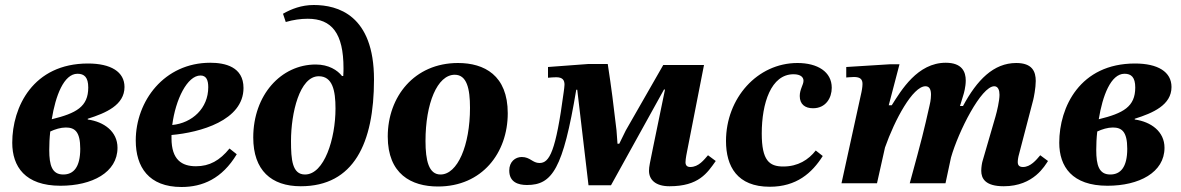

<svg xmlns="http://www.w3.org/2000/svg" viewBox="-20 -733 4724 768"><path d="M222 10C348 10 450 -43 450 -142C450 -207 396 -246 331 -255V-258C404 -281 478 -313 478 -385C478 -446 423 -479 332 -479C112 -479 29 -305 29 -162C29 -67 80 10 222 10ZM233 -35C188 -35 177 -72 177 -133C177 -156 178 -181 181 -207C200 -216 223 -223 243 -223C278 -223 301 -208 301 -138C301 -64 274 -35 233 -35ZM187 -256C202 -349 235 -438 290 -438C317 -438 333 -424 333 -383C333 -306 285 -280 187 -256Z M706 15C790 15 868 -18 927 -116L898 -139C859 -91 818 -68 764 -68C708 -68 666 -93 666 -180C666 -184 666 -188 666 -193C780 -203 954 -251 954 -381C954 -466 880 -482 821 -482C637 -482 523 -329 523 -171C523 -65 575 15 706 15ZM669 -233C682 -335 729 -431 782 -431C805 -431 813 -413 813 -384C813 -300 749 -241 669 -233Z M1183 12C1395 12 1476 -160 1476 -415C1476 -673 1331 -713 1235 -713C1186 -713 1145 -697 1112 -678L1123 -645C1154 -654 1183 -658 1211 -658C1307 -658 1354 -600 1354 -460C1354 -456 1354 -441 1353 -429H1348C1330 -452 1295 -475 1243 -475C1104 -475 993 -353 993 -183C993 -52 1065 12 1183 12ZM1200 -35C1149 -35 1144 -94 1144 -169C1144 -280 1178 -428 1255 -428C1310 -428 1322 -371 1322 -299C1322 -178 1277 -35 1200 -35Z M1732 13C1908 13 2011 -121 2011 -280C2011 -432 1917 -481 1812 -481C1637 -481 1531 -346 1531 -187C1531 -37 1625 13 1732 13ZM1742 -35C1695 -35 1682 -91 1682 -169C1682 -319 1729 -434 1799 -434C1847 -434 1860 -379 1860 -302C1860 -151 1810 -35 1742 -35Z M2088 7C2189 7 2232 -57 2285 -374H2289C2304 -247 2319 -119 2334 8H2424L2636 -375H2640L2592 -142C2580 -82 2576 -67 2576 -50C2576 -15 2601 12 2658 12C2775 12 2809 -41 2843 -89L2812 -112C2796 -94 2775 -65 2741 -65C2729 -65 2722 -71 2722 -84C2722 -98 2728 -126 2728 -126L2796 -473H2633L2483 -211L2457 -158H2450L2446 -212C2434 -315 2426 -379 2411 -477H2333L2172 -465V-422C2182 -423 2195 -424 2205 -424C2232 -424 2238 -411 2238 -394C2238 -386 2236 -376 2235 -366C2203 -126 2178 -81 2138 -81C2110 -81 2101 -105 2067 -105C2041 -105 2017 -86 2017 -51C2017 -4 2053 7 2088 7Z M3059 14C3166 14 3228 -41 3271 -109L3243 -131C3214 -94 3172 -67 3113 -67C3057 -67 3027 -91 3027 -199C3027 -320 3064 -436 3154 -436C3184 -436 3194 -423 3194 -410C3194 -394 3179 -376 3179 -349C3179 -316 3200 -300 3232 -300C3283 -300 3307 -341 3307 -382C3307 -446 3250 -481 3170 -481C3009 -481 2884 -340 2884 -169C2884 -67 2929 14 3059 14Z M3995 12C4116 12 4160 -72 4172 -89L4141 -112C4125 -93 4102 -65 4072 -65C4057 -65 4051 -72 4051 -85C4051 -95 4054 -108 4054 -108L4113 -334C4115 -342 4123 -381 4123 -409C4123 -447 4109 -481 4045 -481C3954 -481 3888 -413 3832 -309H3820L3834 -355C3835 -358 3843 -385 3843 -411C3843 -446 3828 -482 3763 -482C3650 -482 3585 -372 3547 -312H3535L3578 -476H3541L3365 -465V-423C3365 -423 3385 -425 3396 -425C3422 -425 3430 -415 3430 -397C3430 -384 3426 -365 3426 -365L3346 0H3488L3520 -143C3559 -254 3631 -388 3682 -388C3699 -388 3704 -373 3704 -354C3704 -335 3699 -313 3698 -310C3674 -204 3670 -187 3619 0H3762L3784 -103C3814 -208 3905 -388 3957 -388C3973 -388 3978 -371 3978 -354C3978 -330 3968 -288 3962 -267L3910 -88C3908 -82 3905 -64 3905 -50C3905 -19 3921 12 3995 12Z M4410 10C4536 10 4638 -43 4638 -142C4638 -207 4584 -246 4519 -255V-258C4592 -281 4666 -313 4666 -385C4666 -446 4611 -479 4520 -479C4300 -479 4217 -305 4217 -162C4217 -67 4268 10 4410 10ZM4421 -35C4376 -35 4365 -72 4365 -133C4365 -156 4366 -181 4369 -207C4388 -216 4411 -223 4431 -223C4466 -223 4489 -208 4489 -138C4489 -64 4462 -35 4421 -35ZM4375 -256C4390 -349 4423 -438 4478 -438C4505 -438 4521 -424 4521 -383C4521 -306 4473 -280 4375 -256Z"/></svg>

Font: STIX Two Text
Style: Bold Italic
Weight: 700
Italic angle: -12°
Designer: Ross Mills, John Hudson & Paul Hanslow, Tiro Typeworks Ltd; with prior portions MicroPress Inc. and Coen Hoffman, Elsevi
Foundry: Tiro Typeworks Ltd
Version: Version 2.13 b171